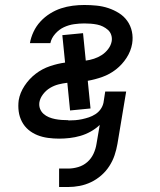

<svg xmlns="http://www.w3.org/2000/svg" viewBox="-20 -548 640 770"><path d="M217 202V128H253Q273 128 293.5 122Q314 116 330 102Q346 88 355 68.5Q364 49 367 29L380 -47Q363 -31 343 -20Q323 -9 302 -3Q281 3 259.5 5.5Q238 8 217 8Q195 8 172.5 5Q150 2 130 -6Q110 -14 94 -27.5Q78 -41 68 -60Q58 -79 55 -101Q52 -123 55 -146Q60 -176 78.5 -204Q97 -232 123 -252Q149 -272 180 -282.5Q211 -293 241 -297L230 -407L313 -415L324 -305Q340 -307 357 -312.5Q374 -318 388.5 -327.5Q403 -337 414 -351.5Q425 -366 428 -383Q430 -396 426 -408Q422 -420 413 -428Q404 -436 393 -441.5Q382 -447 369.5 -449.5Q357 -452 344 -453Q331 -454 318 -454Q298 -454 277 -451Q256 -448 236.5 -439Q217 -430 201.5 -412.5Q186 -395 182 -375H100Q100 -375 100 -375Q100 -375 100 -375Q104 -398 114.5 -420.5Q125 -443 142 -461.5Q159 -480 180.5 -493.5Q202 -507 225 -514.5Q248 -522 271.5 -525Q295 -528 318 -528Q343 -528 367.5 -525.5Q392 -523 414.5 -515.5Q437 -508 457 -495.5Q477 -483 490.5 -464Q504 -445 509 -421.5Q514 -398 510 -373Q505 -343 487.5 -316Q470 -289 445 -269.5Q420 -250 390.5 -239.5Q361 -229 332 -224L343 -113L261 -105L250 -216Q232 -214 214.5 -209.5Q197 -205 181 -195.5Q165 -186 153 -170.5Q141 -155 138 -138Q136 -124 140.5 -112Q145 -100 154.5 -91.5Q164 -83 176 -78Q188 -73 201 -70.5Q214 -68 227 -67Q240 -66 254 -66Q254 -66 254 -65.5Q254 -65 254 -65Q268 -65 281.5 -66Q295 -67 309 -70Q323 -73 336.5 -77.5Q350 -82 362.5 -90Q375 -98 383.5 -110Q392 -122 395 -136L402 -181H486L451 29Q447 52 439.5 74.5Q432 97 418.5 118Q405 139 386 155.5Q367 172 345 182.5Q323 193 299.5 197.5Q276 202 253 202Z"/></svg>

Font: Iosevka SS04 Extended
Style: Italic
Weight: 400
Width: 7
Italic angle: -9°
Monospace: yes
Designer: Belleve Invis
Foundry: Belleve Invis
Version: Version 19.0.0; ttfautohint (v1.8.4)